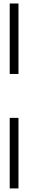

<svg xmlns="http://www.w3.org/2000/svg" viewBox="-20 -870 222 1091"><path d="M85 -200.2V200.7H35.2V-200.2ZM85 -850.1V-449.7H35.2V-850.1Z"/></svg>

Font: Reswysokr
Style: Regular
Weight: 500
Version: Version 0.984